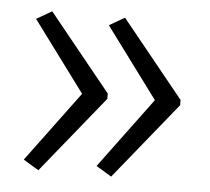

<svg xmlns="http://www.w3.org/2000/svg" viewBox="-38 -508 517 473"><g transform="rotate(5 220.5 -271.5)"><path d="M407 -265 253 -75 215 -98 344 -272 215 -446 253 -468 407 -278ZM227 -265 73 -75 35 -98 164 -272 35 -446 73 -468 227 -278Z"/></g></svg>

Font: Noto Sans Arabic SemCond Light
Style: Regular
Weight: 300
Width: 4
Designer: Monotype Design Team, Nadine Chahine, Nizar Qandah and Khaled Hosny
Foundry: Monotype Imaging Inc.
Version: Version 2.012; ttfautohint (v1.8.4.7-5d5b)